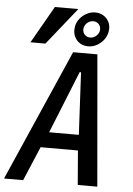

<svg xmlns="http://www.w3.org/2000/svg" viewBox="-69 -1010 731 1056"><g transform="rotate(5 297.0 -482.0)"><path d="M312 -725H446L509 0H401L385.5 -189H179.5L99.5 0H-6ZM383 -275 365 -619H357.5L219 -275ZM308 -847Q308 -856 309.5 -865Q313.5 -889.5 329.2 -909.8Q345 -930 367.8 -941.8Q390.5 -953.5 414.5 -953.5Q438.5 -953.5 457.5 -942.8Q476.5 -932 487.5 -913.2Q498.5 -894.5 498.5 -871.5Q498.5 -863.5 497 -855Q492.5 -829.5 476.8 -809Q461 -788.5 438.5 -776.5Q416 -764.5 391.5 -764.5Q367.5 -764.5 348.5 -775.2Q329.5 -786 318.8 -805Q308 -824 308 -847ZM449 -863.5Q449 -881 437.2 -892.8Q425.5 -904.5 407.5 -904.5Q387.5 -904.5 372.2 -889.5Q357 -874.5 357 -854.5Q357 -837 368.8 -825.2Q380.5 -813.5 398.5 -813.5Q418.5 -813.5 433.8 -828.8Q449 -844 449 -863.5ZM73.5 -759 190.5 -964H320L156 -759Z"/></g></svg>

Font: JuliaMono MediumItalic
Style: Regular
Weight: 500
Italic angle: -9°
Monospace: yes
Designer: cormullion
Foundry: corm
Version: Version 0.049; ttfautohint (v1.8.4)